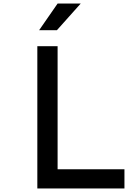

<svg xmlns="http://www.w3.org/2000/svg" viewBox="-20 -1060 790 1080"><path d="M190 -800H304V-108H680V0H190ZM304 -1040H434L300 -890H200Z"/></svg>

Font: Martian Mono VF sWd Rg
Style: Regular
Weight: 400
Width: 6
Monospace: yes
Designer: Roman Shamin
Foundry: Evil Martians
Version: Version 1.100